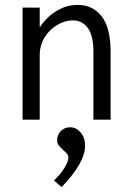

<svg xmlns="http://www.w3.org/2000/svg" viewBox="-20 -488 540 783"><path d="M72 -457H142V-376Q169 -418 210 -443Q251 -468 297 -468Q358 -468 394.5 -421.5Q431 -375 431 -277V0H361V-275Q361 -343 338 -374Q315 -405 277 -405Q246 -405 214.5 -387Q183 -369 162.5 -336.5Q142 -304 142 -263V0H72ZM200 248Q225 225 242 198Q259 171 259 154Q259 146 254.5 140.5Q250 135 238 124Q225 112 219 104Q213 96 213 84Q213 62 228 46.5Q243 31 266 31Q291 31 309 52.5Q327 74 327 106Q327 176 231 275Z"/></svg>

Font: Vazir Code FD
Style: Code-FD
Weight: 400
Foundry: DejaVu fonts team - Redesigned by Saber Rastikerdar
Version: Version 1.1.2